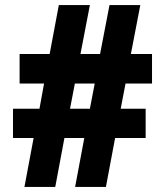

<svg xmlns="http://www.w3.org/2000/svg" viewBox="-20 -734 648 754"><path d="M76 0 112 -192H31V-307H135L153 -406H57V-522H175L211 -714H333L296 -522H373L410 -714H531L494 -522H577V-406H473L454 -307H552V-192H432L396 0H275L311 -192H233L197 0ZM255 -307H333L352 -406H274Z"/></svg>

Font: Noto Sans Malayalam Condensed Black
Style: Regular
Weight: 900
Width: 3
Designer: Jelle Bosma - Monotype Design Team
Foundry: Monotype Imaging Inc.
Version: Version 2.104; ttfautohint (v1.8.4.7-5d5b)